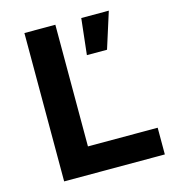

<svg xmlns="http://www.w3.org/2000/svg" viewBox="-105 -787 789 875"><g transform="rotate(-15 289.5 -350.0)"><path d="M90 0V-700H236V-126H565V0ZM339 -529 358 -699H488L434 -529Z"/></g></svg>

Font: Inclusive Sans
Style: Bold
Weight: 700
Designer: Olivia King
Foundry: Olivia King
Version: Version 2.004